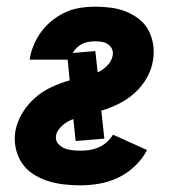

<svg xmlns="http://www.w3.org/2000/svg" viewBox="-20 -548 540 576"><path d="M221 8Q195 8 170 5Q145 2 122 -5.5Q99 -13 78.5 -26.5Q58 -40 45 -60Q32 -80 27 -104.5Q22 -129 26 -154Q31 -182 46.5 -208Q62 -234 84.5 -254Q107 -274 134 -286.5Q161 -299 189 -307L183 -369H69Q72 -391 81 -412.5Q90 -434 104 -453Q118 -472 137 -487Q156 -502 177 -511.5Q198 -521 220.5 -524.5Q243 -528 265 -528Q289 -528 312.5 -525Q336 -522 357.5 -513.5Q379 -505 397 -491Q415 -477 425.5 -457Q436 -437 439.5 -414Q443 -391 439 -367Q435 -340 420.5 -314.5Q406 -289 384.5 -269.5Q363 -250 337 -237Q311 -224 284 -216L293 -132L207 -125L200 -191Q192 -188 183 -183Q174 -178 167 -171.5Q160 -165 154.5 -157Q149 -149 148 -140Q146 -127 154 -117.5Q162 -108 172.5 -103.5Q183 -99 196 -97.5Q209 -96 222 -96Q235 -96 248.5 -98Q262 -100 275 -105.5Q288 -111 299.5 -121Q311 -131 319 -144L421 -98Q408 -72 385 -50Q362 -28 334.5 -15Q307 -2 278 3Q249 8 221 8ZM273 -331Q289 -338 302 -351.5Q315 -365 318 -381Q320 -392 316 -401Q312 -410 303.5 -415.5Q295 -421 285.5 -422.5Q276 -424 265 -424Q256 -424 246 -422.5Q236 -421 227 -416.5Q218 -412 210.5 -405Q203 -398 198 -389L266 -395Z"/></svg>

Font: Iosevka Curly Extrabold
Style: Italic
Weight: 800
Italic angle: -9°
Monospace: yes
Designer: Belleve Invis
Foundry: Belleve Invis
Version: Version 22.1.2; ttfautohint (v1.8.4)